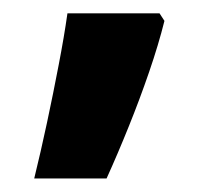

<svg xmlns="http://www.w3.org/2000/svg" viewBox="-20 -136 325 285"><path d="M216.8 -116.2 224.1 -105Q215.3 -69.8 201.4 -29.3Q187.5 11.2 171.1 51.8Q154.8 92.3 138.2 128.9H30.8Q40.5 89.4 49.8 45.9Q59.1 2.4 67.1 -39.6Q75.2 -81.5 80.1 -116.2Z"/></svg>

Font: Wonky
Style: Regular
Weight: 400
Designer: Monotype Design Team
Foundry: Monotype Imaging Inc.
Version: Version 3.000